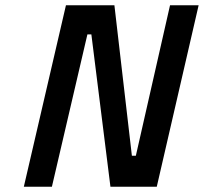

<svg xmlns="http://www.w3.org/2000/svg" viewBox="-20 -705 770 725"><path d="M70 0 229 -685H412L478 -117H493L622 -685H730L572 0H397L325 -575H310L176 0Z"/></svg>

Font: Titillium Web SemiBold
Style: Italic
Weight: 600
Italic angle: -13°
Version: Version 1.002;PS 57.000;hotconv 1.0.70;makeotf.lib2.5.55311